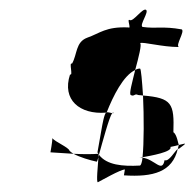

<svg xmlns="http://www.w3.org/2000/svg" viewBox="-20 -590 398 392"><path d="M265 -268C265 -268 267 -268 271 -269V-268ZM181 -269C180 -253 176 -216 180 -218C186 -221 226 -244 235 -244L233 -232C293 -228 332 -239 343 -286C337 -282 325 -259 316 -263C311 -236 296 -265 271 -268C270 -259 268 -253 266 -252C230 -250 198 -253 182 -274ZM272 -395C274 -353 274 -297 271 -269C288 -272 333 -280 328 -290C334 -291 341 -293 345 -294C344 -296 341 -316 334 -320C336 -379 331 -390 272 -395ZM343 -286C344 -287 344 -287 345 -286C362 -299 362 -298 345 -294ZM247 -396C254 -392 255 -400 262 -396C266 -396 269 -395 272 -395C270 -425 268 -449 266 -450C262 -450 259 -449 256 -447C250 -422 243 -398 247 -396ZM123 -438C106 -386 143 -356 196 -360H197C196 -361 197 -361 198 -361C211 -394 232 -436 256 -447C263 -473 270 -500 266 -502C272 -505 311 -494 345 -494C338 -498 358 -526 351 -530C312 -537 300 -531 271 -535C264 -539 285 -566 278 -570C271 -574 252 -545 245 -549C238 -553 249 -530 242 -534C196 -536 184 -522 158 -513C134 -504 138 -479 127 -460C120 -464 130 -434 123 -438ZM179 -279C180 -277 181 -276 182 -274C189 -299 203 -351 209 -359C205 -360 200 -361 198 -361L197 -360C193 -360 188 -330 188 -330ZM209 -359C212 -359 214 -359 211 -360C210 -360 210 -360 209 -359ZM130 -276C143 -269 163 -263 177 -260C178 -259 179 -263 181 -269V-276C167 -275 150 -275 130 -276ZM87 -308C87 -301 83 -279 83 -279C100 -278 116 -277 130 -276C127 -278 124 -280 122 -282C121 -289 91 -301 87 -308ZM87 -310V-308Z"/></svg>

Font: Arrow
Style: Ita
Weight: 400
Version: Version 0.23